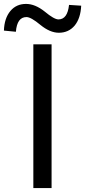

<svg xmlns="http://www.w3.org/2000/svg" viewBox="-70 -959 434 979"><path d="M100 -733H193V0H100ZM136 -832Q88 -872 65 -872Q17 -872 11 -797L-50 -803Q-48 -866 -17 -903Q13 -939 63 -939Q109 -939 158 -900Q206 -860 228 -860Q274 -860 282 -934L344 -930Q341 -866 311 -829Q280 -792 230 -792Q185 -792 136 -832Z"/></svg>

Font: 思源黑体R
Style: Regular
Weight: 400
Designer: Ryoko NISHIZUKA  (kana & ideographs); Paul D. Hunt (Latin, Greek & Cyrillic); Wenlong ZHANG  (bopomofo); Sandoll Communi
Foundry: Adobe Systems Incorporated
Version: Version 1.00 June 24, 2014, initial release